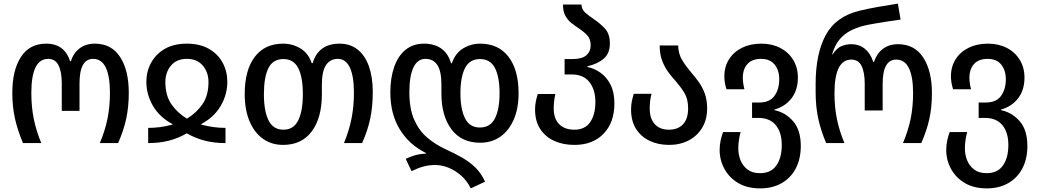

<svg xmlns="http://www.w3.org/2000/svg" viewBox="-20 -790 5736 1060"><path d="M107 0Q77 -71 62.5 -136Q48 -201 48 -278Q48 -402 95.5 -475.5Q143 -549 235 -549Q287 -549 320 -523.5Q353 -498 367 -452H371Q386 -498 420 -523.5Q454 -549 504 -549Q595 -549 643 -475.5Q691 -402 691 -278Q691 -201 677 -135.5Q663 -70 632 0H531Q560 -68 573.5 -135Q587 -202 587 -277Q587 -369 564 -417Q541 -465 494 -465Q419 -465 419 -329V-178H321V-329Q321 -394 303 -429.5Q285 -465 246 -465Q153 -465 153 -277Q153 -200 166.5 -133.5Q180 -67 208 0Z M798 0V-84Q831 -84 862 -88Q893 -92 932 -102V-105Q861 -143 824.5 -205.5Q788 -268 788 -339Q788 -395 814 -443Q840 -491 889.5 -520Q939 -549 1012 -549Q1084 -549 1134 -520Q1184 -491 1209.5 -443Q1235 -395 1235 -339Q1235 -268 1198.5 -205.5Q1162 -143 1091 -105V-102Q1130 -92 1161.5 -88Q1193 -84 1225 -84V0Q1163 0 1110.5 -13.5Q1058 -27 1011 -54Q965 -27 912.5 -13.5Q860 0 798 0ZM1012 -135Q1065 -167 1098 -215Q1131 -263 1131 -337Q1131 -391 1099.5 -428Q1068 -465 1012 -465Q955 -465 924 -428Q893 -391 893 -337Q893 -263 926 -215Q959 -167 1012 -135Z M1543 10Q1479 10 1431.5 -24Q1384 -58 1357.5 -121Q1331 -184 1331 -271Q1331 -403 1386.5 -476Q1442 -549 1543 -549Q1595 -549 1639 -522.5Q1683 -496 1701 -441H1706Q1738 -549 1855 -549Q1914 -549 1955 -516Q1996 -483 2017 -423Q2038 -363 2038 -283Q2038 -202 2024 -135.5Q2010 -69 1979 0H1879Q1907 -68 1920.5 -135Q1934 -202 1934 -277Q1934 -369 1911.5 -417Q1889 -465 1845 -465Q1803 -465 1780 -431Q1757 -397 1757 -321V-269Q1757 -140 1701.5 -65Q1646 10 1543 10ZM1545 -74Q1601 -74 1626.5 -125.5Q1652 -177 1652 -271Q1652 -364 1626.5 -414Q1601 -464 1544 -464Q1487 -464 1462 -414Q1437 -364 1437 -270Q1437 -177 1462.5 -125.5Q1488 -74 1545 -74Z M2579 250Q2559 209 2526.5 180Q2494 151 2456.5 136Q2419 121 2383 121Q2348 121 2317 129.5Q2286 138 2252 155L2220 87Q2240 77 2267 68.5Q2294 60 2332 58V55Q2239 9 2187 -76Q2135 -161 2135 -280Q2135 -360 2156.5 -421Q2178 -482 2219.5 -515.5Q2261 -549 2321 -549Q2377 -549 2415.5 -522.5Q2454 -496 2470 -441H2475Q2493 -496 2536.5 -522.5Q2580 -549 2631 -549Q2732 -549 2787.5 -476.5Q2843 -404 2843 -275Q2843 -192 2816.5 -130.5Q2790 -69 2742.5 -35.5Q2695 -2 2631 -2Q2528 -2 2472.5 -76Q2417 -150 2417 -273V-322Q2417 -397 2394.5 -431Q2372 -465 2329 -465Q2285 -465 2262.5 -417.5Q2240 -370 2240 -281Q2240 -189 2267 -128.5Q2294 -68 2338.5 -30.5Q2383 7 2436 32Q2489 56 2531 80Q2573 104 2605 135.5Q2637 167 2658 213ZM2629 -86Q2687 -86 2712.5 -136.5Q2738 -187 2738 -275Q2738 -365 2712.5 -414.5Q2687 -464 2630 -464Q2573 -464 2547.5 -414.5Q2522 -365 2522 -275Q2522 -187 2547.5 -136.5Q2573 -86 2629 -86Z M3151 10Q3088 10 3039 -12.5Q2990 -35 2962 -78.5Q2934 -122 2934 -185Q2934 -211 2938.5 -231.5Q2943 -252 2949 -271H3046Q3042 -253 3039.5 -233.5Q3037 -214 3037 -191Q3037 -135 3067 -104.5Q3097 -74 3151 -74Q3210 -74 3238.5 -116Q3267 -158 3267 -227Q3267 -295 3234 -337Q3201 -379 3136 -379H3097V-464H3141Q3194 -464 3217.5 -485Q3241 -506 3241 -540Q3241 -575 3221.5 -595.5Q3202 -616 3176 -633Q3155 -647 3134.5 -663Q3114 -679 3101 -703.5Q3088 -728 3088 -765H3190Q3191 -738 3211.5 -720Q3232 -702 3260 -683Q3292 -662 3319.5 -632.5Q3347 -603 3347 -550Q3347 -495 3313 -466Q3279 -437 3223 -424V-420Q3260 -413 3294.5 -389Q3329 -365 3350.5 -323Q3372 -281 3372 -219Q3372 -114 3312.5 -52Q3253 10 3151 10Z M3674 10Q3614 10 3566.5 -12.5Q3519 -35 3491.5 -78.5Q3464 -122 3464 -185Q3464 -211 3468.5 -232Q3473 -253 3479 -272H3577Q3572 -254 3569.5 -234Q3567 -214 3567 -191Q3567 -135 3595 -104.5Q3623 -74 3673 -74Q3723 -74 3751 -104Q3779 -134 3779 -192Q3779 -243 3759 -276Q3739 -309 3713 -339Q3691 -363 3670.5 -390.5Q3650 -418 3636 -454Q3622 -490 3622 -539H3724Q3725 -493 3746 -458.5Q3767 -424 3795 -391Q3817 -366 3837.5 -337.5Q3858 -309 3871 -273.5Q3884 -238 3884 -192Q3884 -130 3856.5 -84.5Q3829 -39 3781.5 -14.5Q3734 10 3674 10Z M4177 250Q4105 250 4055.5 220.5Q4006 191 3979.5 142.5Q3953 94 3953 38Q3953 9 3959 -17Q3965 -43 3972 -61H4069Q4064 -45 4060 -20.5Q4056 4 4056 30Q4056 63 4068 94Q4080 125 4106.5 145.5Q4133 166 4176 166Q4237 166 4266.5 123Q4296 80 4296 11Q4296 -59 4263 -99Q4230 -139 4167 -139H4132V-224H4171Q4229 -224 4255.5 -260.5Q4282 -297 4282 -352Q4282 -402 4256.5 -433.5Q4231 -465 4182 -465Q4132 -465 4106.5 -436.5Q4081 -408 4081 -361Q4081 -331 4090 -297H3991Q3979 -333 3979 -369Q3979 -422 4005 -463Q4031 -504 4077 -526.5Q4123 -549 4183 -549Q4242 -549 4287.5 -525.5Q4333 -502 4359 -459.5Q4385 -417 4385 -362Q4385 -293 4350 -247.5Q4315 -202 4255 -185V-182Q4315 -170 4358 -121.5Q4401 -73 4401 16Q4401 87 4373.5 139.5Q4346 192 4295.5 221Q4245 250 4177 250Z M4541 0Q4511 -71 4497 -137Q4483 -203 4483 -281V-326Q4483 -493 4538.5 -596Q4594 -699 4726 -731Q4772 -742 4825 -751.5Q4878 -761 4937 -770L4952 -682Q4916 -677 4877.5 -671Q4839 -665 4804 -659Q4769 -653 4745 -647Q4707 -637 4673.5 -619.5Q4640 -602 4614.5 -571.5Q4589 -541 4574 -490H4577Q4600 -525 4626 -535.5Q4652 -546 4679 -546Q4724 -546 4755.5 -520Q4787 -494 4801 -448H4805Q4820 -494 4854 -520Q4888 -546 4938 -546Q5029 -546 5077 -472.5Q5125 -399 5125 -276Q5125 -199 5111 -134.5Q5097 -70 5066 0H4965Q4994 -68 5007.5 -134Q5021 -200 5021 -276Q5021 -366 4998 -413.5Q4975 -461 4928 -461Q4853 -461 4853 -327V-180H4754V-327Q4754 -391 4736.5 -426Q4719 -461 4680 -461Q4587 -461 4587 -275Q4587 -198 4600.5 -132.5Q4614 -67 4642 0Z M5428 250Q5356 250 5306.5 220.5Q5257 191 5230.5 142.5Q5204 94 5204 38Q5204 9 5210 -17Q5216 -43 5223 -61H5320Q5315 -45 5311 -20.5Q5307 4 5307 30Q5307 63 5319 94Q5331 125 5357.5 145.5Q5384 166 5427 166Q5488 166 5517.5 123Q5547 80 5547 11Q5547 -59 5514 -99Q5481 -139 5418 -139H5383V-224H5422Q5480 -224 5506.5 -260.5Q5533 -297 5533 -352Q5533 -402 5507.5 -433.5Q5482 -465 5433 -465Q5383 -465 5357.5 -436.5Q5332 -408 5332 -361Q5332 -331 5341 -297H5242Q5230 -333 5230 -369Q5230 -422 5256 -463Q5282 -504 5328 -526.5Q5374 -549 5434 -549Q5493 -549 5538.5 -525.5Q5584 -502 5610 -459.5Q5636 -417 5636 -362Q5636 -293 5601 -247.5Q5566 -202 5506 -185V-182Q5566 -170 5609 -121.5Q5652 -73 5652 16Q5652 87 5624.5 139.5Q5597 192 5546.5 221Q5496 250 5428 250Z"/></svg>

Font: Noto Sans Georgian SemiCondensed Medium
Style: Regular
Weight: 500
Width: 4
Designer: Monotype Design Team, Akaki Razmadze
Foundry: Google LLC
Version: Version 2.005; ttfautohint (v1.8.4.7-5d5b)